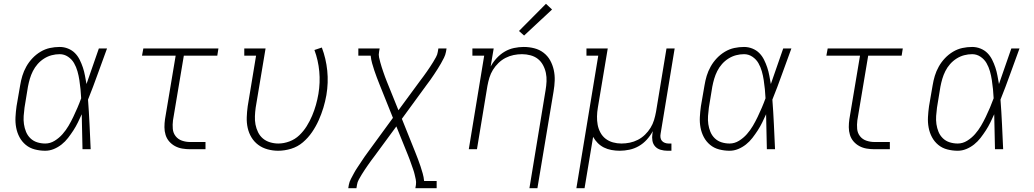

<svg xmlns="http://www.w3.org/2000/svg" viewBox="-20 -785 5440 1010"><path d="M218 8Q190 8 163 1Q136 -6 115.5 -23Q95 -40 82.5 -63.5Q70 -87 65 -114Q60 -141 61.5 -169Q63 -197 67 -226L86 -336Q90 -361 97.5 -386Q105 -411 118.5 -435Q132 -459 151 -479Q170 -499 193.5 -513Q217 -527 242.5 -532.5Q268 -538 294 -538Q317 -538 338 -529.5Q359 -521 374 -506Q389 -491 399 -471Q409 -451 416 -430Q423 -409 427 -387Q431 -365 435 -343Q451 -390 467.5 -436.5Q484 -483 500 -530H543Q518 -463 494 -395.5Q470 -328 443 -261Q448 -196 451 -130.5Q454 -65 457 0H414Q413 -46 412 -92Q411 -138 410 -184Q400 -162 389.5 -140.5Q379 -119 366 -99Q353 -79 338 -59.5Q323 -40 304 -25Q285 -10 263 -1Q241 8 218 8ZM218 -30Q244 -30 267.5 -44.5Q291 -59 309 -79.5Q327 -100 340.5 -123Q354 -146 365.5 -170Q377 -194 387.5 -218.5Q398 -243 407 -268Q406 -292 403.5 -316Q401 -340 397.5 -363.5Q394 -387 387.5 -410Q381 -433 369.5 -453Q358 -473 338 -486.5Q318 -500 294 -500Q273 -500 252 -494.5Q231 -489 212 -477Q193 -465 178 -448Q163 -431 153 -411Q143 -391 137 -370.5Q131 -350 127 -329L109 -219Q106 -197 104.5 -175Q103 -153 106 -132Q109 -111 117 -91.5Q125 -72 140 -57.5Q155 -43 175.5 -36.5Q196 -30 218 -30Z M980 0Q959 0 938.5 -3.5Q918 -7 900.5 -16.5Q883 -26 870 -41Q857 -56 851 -75.5Q845 -95 845 -116Q845 -137 848 -158L904 -492H727L734 -530H1129L1123 -492H947L890 -152Q887 -129 889 -107Q891 -85 904 -68.5Q917 -52 937.5 -45Q958 -38 980 -38H1061V0Z M1443 8Q1415 8 1387.5 0.5Q1360 -7 1338.5 -23Q1317 -39 1303 -62Q1289 -85 1283 -112Q1277 -139 1278 -168Q1279 -197 1283 -226L1327 -492H1265V-530H1377L1325 -219Q1322 -197 1321 -174Q1320 -151 1324 -130Q1328 -109 1337.5 -89.5Q1347 -70 1363 -56.5Q1379 -43 1400.5 -36.5Q1422 -30 1444 -30Q1473 -30 1502.5 -41Q1532 -52 1554.5 -73.5Q1577 -95 1593.5 -121.5Q1610 -148 1622 -176.5Q1634 -205 1642 -233.5Q1650 -262 1655 -291Q1665 -351 1659.5 -409.5Q1654 -468 1634 -522L1673 -535Q1695 -477 1701.5 -413.5Q1708 -350 1697 -285Q1691 -251 1681 -218Q1671 -185 1656.5 -152.5Q1642 -120 1621.5 -90Q1601 -60 1573.5 -36.5Q1546 -13 1511.5 -2.5Q1477 8 1443 8Z M1812 205 1815 187Q1818 171 1826 156Q1834 141 1842 126Q1850 111 1859.5 97Q1869 83 1878.5 68.5Q1888 54 1897.5 40Q1907 26 1917 13L2047 -165L1976 -342Q1969 -360 1962 -378Q1955 -396 1949 -414.5Q1943 -433 1937.5 -452Q1932 -471 1930 -492H1865V-530H1977L1974 -512Q1971 -497 1974 -483.5Q1977 -470 1980.5 -457Q1984 -444 1988 -431.5Q1992 -419 1996.5 -406Q2001 -393 2005.5 -380.5Q2010 -368 2015 -356L2076 -205L2190 -360Q2199 -372 2208 -384Q2217 -396 2225.5 -408.5Q2234 -421 2242.5 -433.5Q2251 -446 2258.5 -458.5Q2266 -471 2273.5 -484.5Q2281 -498 2283 -512L2286 -530H2329L2326 -512Q2323 -496 2315.5 -481Q2308 -466 2299.5 -451Q2291 -436 2282 -422Q2273 -408 2263.5 -393.5Q2254 -379 2244 -365Q2234 -351 2224 -338L2094 -160L2165 17Q2172 35 2179 53Q2186 71 2192 89.5Q2198 108 2203.5 127Q2209 146 2211 167H2277V205H2165L2168 187Q2170 172 2167 158.5Q2164 145 2161 132Q2158 119 2153.5 106.5Q2149 94 2144.5 81Q2140 68 2135.5 55.5Q2131 43 2126 31L2065 -120L1951 35Q1942 47 1933 59Q1924 71 1915.5 83.5Q1907 96 1898.5 108.5Q1890 121 1882.5 133.5Q1875 146 1867.5 159.5Q1860 173 1858 187L1855 205Z M2765 205 2850 -311Q2854 -334 2855 -357Q2856 -380 2851.5 -401.5Q2847 -423 2836.5 -442.5Q2826 -462 2809.5 -475Q2793 -488 2771 -494Q2749 -500 2726 -500Q2704 -500 2682 -495.5Q2660 -491 2639.5 -480.5Q2619 -470 2602 -453.5Q2585 -437 2573 -417.5Q2561 -398 2554.5 -376.5Q2548 -355 2544 -333L2489 0H2446L2527 -492H2465V-530H2577L2561 -435Q2574 -459 2593 -479.5Q2612 -500 2635 -513.5Q2658 -527 2684 -532.5Q2710 -538 2735 -538Q2764 -538 2791 -531Q2818 -524 2839.5 -507.5Q2861 -491 2874 -467.5Q2887 -444 2893 -417Q2899 -390 2898 -361.5Q2897 -333 2892 -304L2807 205ZM2737 -598 2710 -622 2852 -765 2884 -735Z M3012 205 3127 -492H3065V-530H3177L3125 -219Q3121 -196 3120.5 -173Q3120 -150 3124 -128.5Q3128 -107 3138.5 -87.5Q3149 -68 3166 -55Q3183 -42 3204.5 -36Q3226 -30 3249 -30Q3271 -30 3293 -34.5Q3315 -39 3335.5 -49.5Q3356 -60 3373 -76.5Q3390 -93 3402 -112.5Q3414 -132 3420.5 -153.5Q3427 -175 3431 -197L3486 -530H3529L3455 -81Q3453 -71 3454.5 -61Q3456 -51 3462 -44Q3468 -37 3477.5 -33.5Q3487 -30 3497 -30H3512V8H3491Q3473 8 3455.5 3Q3438 -2 3426.5 -14.5Q3415 -27 3412 -45Q3409 -63 3412 -81L3414 -95Q3401 -71 3382.5 -50.5Q3364 -30 3340.5 -16.5Q3317 -3 3291 2.5Q3265 8 3240 8Q3218 8 3196.5 4Q3175 0 3157 -9Q3139 -18 3124.5 -32.5Q3110 -47 3100 -65L3055 205Z M3818 8Q3790 8 3763 1Q3736 -6 3715.5 -23Q3695 -40 3682.5 -63.5Q3670 -87 3665 -114Q3660 -141 3661.5 -169Q3663 -197 3667 -226L3686 -336Q3690 -361 3697.5 -386Q3705 -411 3718.5 -435Q3732 -459 3751 -479Q3770 -499 3793.5 -513Q3817 -527 3842.5 -532.5Q3868 -538 3894 -538Q3917 -538 3938 -529.5Q3959 -521 3974 -506Q3989 -491 3999 -471Q4009 -451 4016 -430Q4023 -409 4027 -387Q4031 -365 4035 -343Q4051 -390 4067.5 -436.5Q4084 -483 4100 -530H4143Q4118 -463 4094 -395.5Q4070 -328 4043 -261Q4048 -196 4051 -130.5Q4054 -65 4057 0H4014Q4013 -46 4012 -92Q4011 -138 4010 -184Q4000 -162 3989.5 -140.5Q3979 -119 3966 -99Q3953 -79 3938 -59.5Q3923 -40 3904 -25Q3885 -10 3863 -1Q3841 8 3818 8ZM3818 -30Q3844 -30 3867.5 -44.5Q3891 -59 3909 -79.5Q3927 -100 3940.5 -123Q3954 -146 3965.5 -170Q3977 -194 3987.5 -218.5Q3998 -243 4007 -268Q4006 -292 4003.5 -316Q4001 -340 3997.5 -363.5Q3994 -387 3987.5 -410Q3981 -433 3969.5 -453Q3958 -473 3938 -486.5Q3918 -500 3894 -500Q3873 -500 3852 -494.5Q3831 -489 3812 -477Q3793 -465 3778 -448Q3763 -431 3753 -411Q3743 -391 3737 -370.5Q3731 -350 3727 -329L3709 -219Q3706 -197 3704.5 -175Q3703 -153 3706 -132Q3709 -111 3717 -91.5Q3725 -72 3740 -57.5Q3755 -43 3775.5 -36.5Q3796 -30 3818 -30Z M4580 0Q4559 0 4538.5 -3.5Q4518 -7 4500.5 -16.5Q4483 -26 4470 -41Q4457 -56 4451 -75.5Q4445 -95 4445 -116Q4445 -137 4448 -158L4504 -492H4327L4334 -530H4729L4723 -492H4547L4490 -152Q4487 -129 4489 -107Q4491 -85 4504 -68.5Q4517 -52 4537.5 -45Q4558 -38 4580 -38H4661V0Z M5018 8Q4990 8 4963 1Q4936 -6 4915.5 -23Q4895 -40 4882.5 -63.5Q4870 -87 4865 -114Q4860 -141 4861.5 -169Q4863 -197 4867 -226L4886 -336Q4890 -361 4897.5 -386Q4905 -411 4918.5 -435Q4932 -459 4951 -479Q4970 -499 4993.5 -513Q5017 -527 5042.5 -532.5Q5068 -538 5094 -538Q5117 -538 5138 -529.5Q5159 -521 5174 -506Q5189 -491 5199 -471Q5209 -451 5216 -430Q5223 -409 5227 -387Q5231 -365 5235 -343Q5251 -390 5267.5 -436.5Q5284 -483 5300 -530H5343Q5318 -463 5294 -395.5Q5270 -328 5243 -261Q5248 -196 5251 -130.5Q5254 -65 5257 0H5214Q5213 -46 5212 -92Q5211 -138 5210 -184Q5200 -162 5189.5 -140.5Q5179 -119 5166 -99Q5153 -79 5138 -59.5Q5123 -40 5104 -25Q5085 -10 5063 -1Q5041 8 5018 8ZM5018 -30Q5044 -30 5067.5 -44.5Q5091 -59 5109 -79.5Q5127 -100 5140.5 -123Q5154 -146 5165.5 -170Q5177 -194 5187.5 -218.5Q5198 -243 5207 -268Q5206 -292 5203.5 -316Q5201 -340 5197.5 -363.5Q5194 -387 5187.5 -410Q5181 -433 5169.5 -453Q5158 -473 5138 -486.5Q5118 -500 5094 -500Q5073 -500 5052 -494.5Q5031 -489 5012 -477Q4993 -465 4978 -448Q4963 -431 4953 -411Q4943 -391 4937 -370.5Q4931 -350 4927 -329L4909 -219Q4906 -197 4904.5 -175Q4903 -153 4906 -132Q4909 -111 4917 -91.5Q4925 -72 4940 -57.5Q4955 -43 4975.5 -36.5Q4996 -30 5018 -30Z"/></svg>

Font: Iosevka Curly Slab XLtExObl
Style: Regular
Weight: 200
Width: 7
Italic angle: -9°
Monospace: yes
Designer: Belleve Invis
Foundry: Belleve Invis
Version: Version 11.0.0; ttfautohint (v1.8.3)